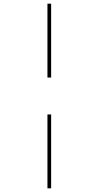

<svg xmlns="http://www.w3.org/2000/svg" viewBox="-20 -780 534 1040"><path d="M237 -360H257V-760H237ZM237 240H257V-160H237Z"/></svg>

Font: Noto Serif Display Condensed Black
Style: Regular
Weight: 900
Width: 3
Designer: Monotype Design Team
Foundry: Monotype Imaging Inc.
Version: Version 2.009